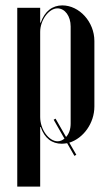

<svg xmlns="http://www.w3.org/2000/svg" viewBox="-20 -524 406 712"><path d="M44 168H129V-53H131C145 -11 173 9 209 9C215 9 222 8 229 7L256 54L263 50L237 5C289 -11 330 -67 330 -129V-372C330 -443 274 -504 211 -504C175 -504 146 -483 131 -440H129V-495H44ZM129 -90V-406C129 -449 161 -493 193 -493C221 -493 242 -464 242 -426V-66C242 -45 236 -28 225 -16L186 -84L179 -80L219 -10C212 -4 203 0 194 0C161 0 129 -44 129 -90Z"/></svg>

Font: Moniqa SemBd Display
Style: Regular
Weight: 600
Designer: Rajesh Rajput
Foundry: Rajesh Rajput
Version: Version 1.000